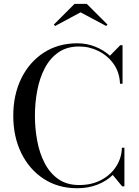

<svg xmlns="http://www.w3.org/2000/svg" viewBox="-20 -990 739 1020"><path d="M408 -924.5 273 -852 266 -859.5 376 -969.5H441L551 -859.5L544 -852ZM641 -205V0H629L579 -60.5Q545.5 -27.5 496.8 -8.8Q448 10 390.5 10Q289 10 212.5 -39.8Q136 -89.5 93.2 -176.5Q50.5 -263.5 50.5 -375Q50.5 -486.5 93.2 -573.5Q136 -660.5 212.5 -710.2Q289 -760 390.5 -760Q440.5 -760 485.5 -742.2Q530.5 -724.5 564 -694L619 -750H631V-545H617.5Q615.5 -604.5 584.5 -649Q553.5 -693.5 504.5 -718.2Q455.5 -743 400.5 -743Q335 -743 290 -711.5Q245 -680 217.5 -627Q190 -574 177.8 -508.5Q165.5 -443 165.5 -375Q165.5 -307 177.8 -241.5Q190 -176 217.5 -123Q245 -70 290 -38.5Q335 -7 400.5 -7Q467.5 -7 518 -34Q568.5 -61 597.2 -105.8Q626 -150.5 627.5 -205Z"/></svg>

Font: Bodoni Moda 16pt
Style: Regular
Weight: 400
Version: Version 2.3